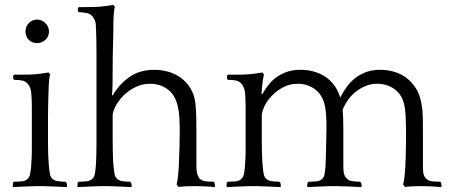

<svg xmlns="http://www.w3.org/2000/svg" viewBox="-20 -760 1837 784"><path d="M252 4Q245 4 231 3Q217 2 201 1.5Q185 1 171 0.5Q157 0 150 0H136Q129 0 114.5 0.5Q100 1 84.5 1.5Q69 2 54.5 3Q40 4 33 4L32 0L33 -14L37 -18Q53 -18 68.5 -19.5Q84 -21 92 -29Q100 -36 102.5 -47Q105 -58 107 -78Q108 -94 109 -110.5Q110 -127 110 -163V-286Q110 -307 110 -321.5Q110 -336 109.5 -347Q109 -358 108.5 -367Q108 -376 107 -386Q105 -397 101 -405.5Q97 -414 94 -417Q84 -429 69 -431.5Q54 -434 38 -434L34 -438V-452L38 -455H56Q73 -455 99 -455.5Q125 -456 144 -459L179 -464L185 -455Q183 -451 181.5 -441Q180 -431 179.5 -419.5Q179 -408 178.5 -397Q178 -386 178 -380Q178 -372 177.5 -364.5Q177 -357 177 -347Q177 -337 176.5 -323Q176 -309 176 -287V-175Q176 -153 176.5 -139Q177 -125 177.5 -115Q178 -105 178.5 -96.5Q179 -88 180 -78Q182 -57 184.5 -46.5Q187 -36 195 -29Q203 -22 217.5 -20Q232 -18 247 -18L252 -13L254 0ZM84 -631Q84 -651 97.5 -665.5Q111 -680 131 -680Q151 -680 165.5 -665.5Q180 -651 180 -631Q180 -611 165.5 -597.5Q151 -584 131 -584Q111 -584 97.5 -597.5Q84 -611 84 -631Z M701 -7Q705 -20 707 -41Q709 -62 710 -78Q712 -120 713 -160.5Q714 -201 714 -228Q714 -251 712.5 -278Q711 -305 706 -325Q696 -372 665 -395Q634 -418 593 -418Q560 -418 531.5 -403.5Q503 -389 483 -368.5Q463 -348 451.5 -325.5Q440 -303 440 -288Q440 -234 440 -201.5Q440 -169 440.5 -147Q441 -125 441.5 -110.5Q442 -96 444 -78Q446 -57 448.5 -46.5Q451 -36 459 -29Q467 -22 481.5 -20Q496 -18 511 -18L516 -13L518 0L516 4Q509 4 495 3Q481 2 465 1.5Q449 1 435 0.5Q421 0 414 0H400Q393 0 378.5 0.5Q364 1 348.5 1.5Q333 2 318.5 3Q304 4 297 4L296 0L297 -14L301 -18Q317 -18 332.5 -19.5Q348 -21 356 -29Q364 -36 366.5 -47Q369 -58 371 -78Q372 -91 372.5 -104Q373 -117 373.5 -134.5Q374 -152 374 -175.5Q374 -199 374 -234V-474Q374 -515 374 -543.5Q374 -572 373.5 -593Q373 -614 372.5 -630Q372 -646 371 -662Q370 -673 365.5 -681Q361 -689 358 -693Q348 -704 333 -707Q318 -710 302 -710L298 -714V-727L302 -731H320Q337 -731 363 -731.5Q389 -732 408 -735L443 -740L449 -731Q447 -727 446 -716.5Q445 -706 444 -694Q443 -682 443 -671Q443 -660 443 -654Q443 -622 441.5 -577.5Q440 -533 440 -476Q440 -434 439.5 -410Q439 -386 437 -372L440 -370Q465 -414 507 -444.5Q549 -475 611 -475Q639 -475 667.5 -467Q696 -459 719 -442Q742 -425 758 -399Q774 -373 778 -337Q781 -311 781.5 -277.5Q782 -244 782 -223V-82Q782 -59 786.5 -46.5Q791 -34 797 -29Q806 -21 821.5 -19.5Q837 -18 853 -18L856 -14L858 0L856 4Q839 2 818 1Q797 0 777 0Q739 0 708 3Z M907 -452 911 -455H929Q946 -455 972 -455.5Q998 -456 1017 -459L1052 -464L1058 -455Q1056 -449 1054.5 -439.5Q1053 -430 1051.5 -418.5Q1050 -407 1049 -396Q1048 -385 1048 -377L1051 -375Q1062 -395 1076.5 -413.5Q1091 -432 1110 -445.5Q1129 -459 1153 -467Q1177 -475 1208 -475Q1234 -475 1259 -468.5Q1284 -462 1305.5 -448.5Q1327 -435 1343.5 -413.5Q1360 -392 1369 -362Q1381 -384 1395.5 -404.5Q1410 -425 1429.5 -440.5Q1449 -456 1474.5 -465.5Q1500 -475 1533 -475Q1562 -475 1589.5 -467Q1617 -459 1639.5 -442Q1662 -425 1678.5 -399Q1695 -373 1701 -336Q1706 -310 1706.5 -281Q1707 -252 1707 -223V-78Q1707 -55 1711 -44.5Q1715 -34 1722 -29Q1730 -21 1745.5 -19.5Q1761 -18 1777 -18L1781 -14L1783 0L1781 4Q1763 2 1742.5 1Q1722 0 1701 0Q1664 0 1633 3L1626 -7Q1630 -20 1632 -41Q1634 -62 1635 -78Q1636 -93 1636.5 -115Q1637 -137 1637.5 -159.5Q1638 -182 1638 -202Q1638 -222 1638 -233Q1638 -253 1636.5 -283.5Q1635 -314 1630 -335Q1620 -376 1589.5 -397Q1559 -418 1521 -418Q1493 -418 1469.5 -407.5Q1446 -397 1428 -381.5Q1410 -366 1397.5 -347Q1385 -328 1379 -311Q1381 -289 1381.5 -267Q1382 -245 1382 -223V-78Q1382 -57 1386 -46.5Q1390 -36 1398 -29Q1406 -22 1420.5 -20Q1435 -18 1450 -18L1455 -13L1457 0L1455 4Q1448 4 1434 3Q1420 2 1404 1.5Q1388 1 1374 0.5Q1360 0 1353 0H1339Q1332 0 1317.5 0.5Q1303 1 1287.5 1.5Q1272 2 1257.5 3Q1243 4 1236 4L1234 0L1236 -14L1240 -18Q1256 -18 1271.5 -19.5Q1287 -21 1295 -29Q1303 -36 1305 -47Q1307 -58 1309 -78Q1310 -93 1310.5 -115Q1311 -137 1311.5 -159.5Q1312 -182 1312.5 -202Q1313 -222 1313 -233Q1313 -243 1313 -256.5Q1313 -270 1312 -284Q1311 -298 1309.5 -311Q1308 -324 1305 -335Q1294 -376 1264 -397Q1234 -418 1196 -418Q1163 -418 1136 -403.5Q1109 -389 1089.5 -368.5Q1070 -348 1059.5 -325.5Q1049 -303 1049 -287V-175Q1049 -153 1049.5 -139Q1050 -125 1050.5 -115Q1051 -105 1051.5 -96.5Q1052 -88 1053 -78Q1055 -57 1057.5 -46.5Q1060 -36 1068 -29Q1076 -22 1090.5 -20Q1105 -18 1120 -18L1125 -13L1127 0L1125 4Q1118 4 1104 3Q1090 2 1074 1.5Q1058 1 1044 0.5Q1030 0 1023 0H1009Q1002 0 987.5 0.5Q973 1 957.5 1.5Q942 2 927.5 3Q913 4 906 4L905 0L906 -14L910 -18Q926 -18 941.5 -19.5Q957 -21 965 -29Q973 -36 975.5 -47Q978 -58 980 -78Q981 -94 982 -110.5Q983 -127 983 -163V-286Q983 -307 983 -321.5Q983 -336 982.5 -347Q982 -358 981.5 -367Q981 -376 980 -386Q978 -397 974 -405.5Q970 -414 967 -417Q957 -429 942 -431.5Q927 -434 911 -434L907 -438Z"/></svg>

Font: Quattrocento
Style: Regular
Weight: 400
Designer: Pablo Impallari
Foundry: Pablo Impallari, Igino Marini, Branda Gallo
Version: Version 2.000